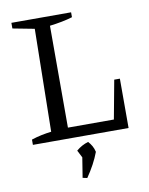

<svg xmlns="http://www.w3.org/2000/svg" viewBox="-94 -716 778 1004"><g transform="rotate(-10 295.0 -214.0)"><path d="M515 -262H545V0H37V-28Q64 -37 90.5 -42.5Q117 -48 143 -51L152 -596L37 -618V-648H354V-622Q328 -614 297 -608Q266 -602 233 -598V-57H477ZM263 215 280 109 260 70Q289 45 324 35Q335 47 343 61Q351 75 355 93Q343 125 326 156.5Q309 188 287 220Z"/></g></svg>

Font: Piazzolla
Style: Regular
Weight: 400
Designer: Juan Pablo del Peral
Foundry: Huerta Tipografica
Version: Version 1.330